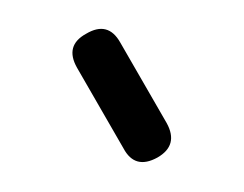

<svg xmlns="http://www.w3.org/2000/svg" viewBox="-35 -718 317 249"><g transform="rotate(10 123.0 -594.0)"><path d="M182.5 -523Q156.5 -502 137 -527L59.5 -619.5Q38.5 -645 63.5 -665Q88.5 -686.5 109 -661.5L186.5 -569Q207 -543.5 182.5 -523Z"/></g></svg>

Font: Jura Light SemiBold
Style: Regular
Weight: 600
Version: Version 5.106